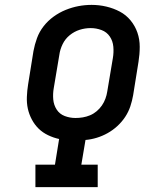

<svg xmlns="http://www.w3.org/2000/svg" viewBox="-20 -766 640 786"><path d="M125 0V-92H205L222 -197Q199 -202 177 -212.5Q155 -223 138.5 -239Q122 -255 110.5 -276.5Q99 -298 94 -321Q89 -344 90 -369.5Q91 -395 95 -420L117 -557Q122 -584 131.5 -610Q141 -636 158.5 -658.5Q176 -681 199.5 -698Q223 -715 249 -725.5Q275 -736 301.5 -741Q328 -746 355 -746Q386 -746 415.5 -739Q445 -732 470.5 -718.5Q496 -705 514.5 -682.5Q533 -660 542.5 -632.5Q552 -605 552 -574.5Q552 -544 547 -513L525 -376Q521 -353 513.5 -330.5Q506 -308 492.5 -287.5Q479 -267 460.5 -250Q442 -233 420.5 -221Q399 -209 376 -202Q353 -195 330 -193L313 -92H380V0ZM289 -283Q304 -283 319 -285.5Q334 -288 348.5 -294Q363 -300 375.5 -310.5Q388 -321 397 -334Q406 -347 411.5 -362Q417 -377 419 -391L442 -528Q446 -551 444 -574.5Q442 -598 429.5 -616.5Q417 -635 395.5 -643Q374 -651 351 -651Q328 -651 306 -644Q284 -637 265.5 -622Q247 -607 236.5 -585.5Q226 -564 223 -542L200 -405Q196 -382 198 -359Q200 -336 212 -317.5Q224 -299 245 -291Q266 -283 289 -283Z"/></svg>

Font: Iosevka Curly Slab SmBdEx
Style: Italic
Weight: 600
Width: 7
Italic angle: -9°
Monospace: yes
Designer: Belleve Invis
Foundry: Belleve Invis
Version: Version 11.1.0; ttfautohint (v1.8.3)